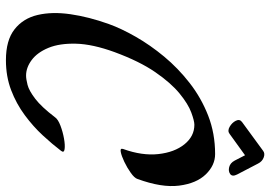

<svg xmlns="http://www.w3.org/2000/svg" viewBox="-152 -716 912 648"><g transform="rotate(90 304.0 -392.0)"><path d="M489 -142Q467 -113 437 -80.5Q407 -48 368.5 -19.5Q330 9 284 26.5Q238 44 183 44Q116 44 79 15Q42 -14 30.5 -63Q19 -112 28 -174Q37 -236 61 -303Q76 -345 104 -394Q132 -443 171 -490Q210 -537 260 -576Q310 -615 370 -638.5Q430 -662 500 -662Q538 -662 568.5 -630.5Q599 -599 606.5 -540.5Q614 -482 584 -400Q581 -390 563.5 -377.5Q546 -365 526 -355.5Q506 -346 492.5 -343.5Q479 -341 483 -352Q506 -416 500 -470.5Q494 -525 467 -558.5Q440 -592 401 -592Q388 -592 359.5 -581.5Q331 -571 295.5 -542Q260 -513 223.5 -460Q187 -407 156 -323Q129 -249 127.5 -193Q126 -137 141.5 -99.5Q157 -62 182.5 -43Q208 -24 235 -24Q247 -24 266.5 -29Q286 -34 313.5 -55Q341 -76 376 -122Q383 -132 404 -140Q425 -148 447.5 -152Q470 -156 483.5 -154Q497 -152 489 -142ZM392 -753 489 -824Q498 -831 511.5 -826Q525 -821 532 -807L569 -736Q577 -720 567.5 -713Q558 -706 544 -709.5Q530 -713 522 -728L504 -763L432 -711Q422 -703 408 -711Q394 -719 387.5 -732Q381 -745 392 -753Z"/></g></svg>

Font: Story Script
Style: Regular
Weight: 400
Designer: Lana Roulhac, Ben Buysse
Version: Version 1.000; ttfautohint (v1.8.4.7-5d5b)